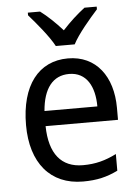

<svg xmlns="http://www.w3.org/2000/svg" viewBox="-55 -808 619 861"><g transform="rotate(-5 255.0 -378.0)"><path d="M215 -606H300C323 -651 378 -715 413 -754V-766H358C323 -739 292 -711 257 -673C225 -709 189 -743 158 -766H103V-754C139 -713 191 -651 215 -606ZM264 -546C132 -546 51 -443 51 -264C51 -94 137 10 284 10C347 10 392 -1 441 -25V-100C391 -75 347 -63 290 -63C193 -63 140 -127 138 -252H464V-306C464 -447 391 -546 264 -546ZM263 -476C342 -476 377 -409 377 -320H139C147 -421 190 -476 263 -476Z"/></g></svg>

Font: Noto Sans Armenian SemiCondensed
Style: Regular
Weight: 400
Width: 4
Designer: Monotype Design Team
Foundry: Monotype Imaging Inc.
Version: Version 2.008